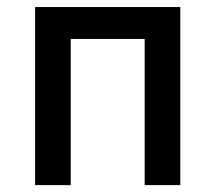

<svg xmlns="http://www.w3.org/2000/svg" viewBox="-20 -538 626 558"><path d="M400.4 0V-517.6H503.9V0ZM82 0V-517.6H185.5V0ZM112.3 -424.8V-517.6H488.8V-424.8Z"/></svg>

Font: Cascadia Code
Style: Regular
Weight: 400
Designer: Aaron Bell
Foundry: Saja Typeworks
Version: Version 2404.023